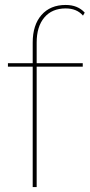

<svg xmlns="http://www.w3.org/2000/svg" viewBox="-20 -755 362 775"><path d="M245 -721Q190 -721 159 -684.5Q128 -648 128 -583V-500H314V-486H128V0H112V-486H12V-500H112V-583Q112 -654 147.5 -694.5Q183 -735 245 -735Q294 -735 322 -704L315 -692Q290 -721 245 -721Z"/></svg>

Font: Elaine Sans Thin
Style: Regular
Weight: 250
Designer: Wei Huang
Foundry: Wei Huang
Version: Version 2.001;December 24, 2019;FontCreator 12.0.0.2547 64-b